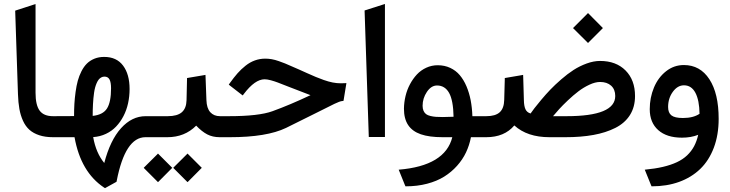

<svg xmlns="http://www.w3.org/2000/svg" viewBox="-20 -701 3730 981"><path d="M260.7 0H251Q210.9 0 180.7 -10Q150.4 -20 130.4 -37.8Q110.4 -55.7 97.7 -83.5Q85 -111.3 79.1 -144Q73.2 -176.8 71.8 -219.7L57.6 -646.5L64.5 -648.9L148.9 -676.3L161.6 -680.2V-667V-227.1Q161.6 -164.1 182.6 -135.7Q203.6 -107.4 250.5 -107.4H260.7Q264.2 -107.4 266.8 -92.5Q269.5 -77.6 269.5 -62.5V-45.9Q269.5 -30.3 266.8 -15.1Q264.2 0 260.7 0Z M746.1 0H723.1Q619.6 0 576.2 223.6L575.2 228L571.3 230L522 257.3L516.6 260.3L511.7 257.3Q392.6 178.2 360.8 0H255.4Q236.8 0 236.8 -45.9V-62.5Q236.8 -107.4 255.4 -107.4L358.4 -107.9Q358.4 -142.1 360.1 -170.7Q361.8 -199.2 366.2 -231.2Q370.6 -263.2 377.4 -288.3Q384.3 -313.5 396.2 -336.9Q408.2 -360.4 423.8 -376Q439.5 -391.6 461.9 -400.9Q484.4 -410.2 512.2 -410.2Q575.7 -410.2 608.9 -365.7Q642.1 -321.3 642.1 -246.1Q642.1 -208.5 634.3 -173.1Q626.5 -137.7 610.8 -107.7Q595.2 -77.6 573.2 -54.4Q551.3 -31.2 521.2 -17.1Q491.2 -2.9 456.1 -0.5Q470.2 80.1 512.7 131.8Q543 15.6 598.4 -45.9Q653.8 -107.4 724.1 -107.4H746.1Q749.5 -107.4 752.2 -92.5Q754.9 -77.6 754.9 -62.5V-45.9Q754.9 -30.3 752.2 -15.1Q749.5 0 746.1 0ZM547.4 -250Q547.4 -280.3 539.6 -294.9Q531.7 -309.6 513.7 -309.6Q504.9 -309.6 497.3 -305.4Q489.7 -301.3 484.1 -294.2Q478.5 -287.1 473.9 -276.4Q469.2 -265.6 466.1 -254.2Q462.9 -242.7 460.7 -227.5Q458.5 -212.4 457.3 -199Q456.1 -185.5 455.1 -168.5Q454.1 -151.4 453.9 -138.2Q453.6 -125 453.6 -108.9Q505.9 -114.3 526.6 -146.7Q547.4 -179.2 547.4 -250Z M940.9 86.4 1008.3 153.8 1011.2 156.7 1008.3 159.2 940.9 227.1 938 229.5 935.5 227.1 867.7 159.2 865.2 156.7 867.7 153.8 935.5 86.4 938 83.5ZM790 86.4 857.4 153.8 860.4 156.7 857.4 159.2 790 227.1 787.1 229.5 784.7 227.1 716.8 159.2 714.4 156.7 716.8 153.8 784.7 86.4 787.1 83.5ZM1118.7 0H1102.5Q1066.4 0 1038.8 -14.4Q1011.2 -28.8 982.4 -59.1Q923.8 0 835 0H740.7Q722.2 0 722.2 -45.9V-62.5Q722.2 -107.4 740.7 -107.4H836.9Q885.7 -107.4 908.9 -127.4Q932.1 -147.5 933.1 -189L935.5 -293.9V-302.2L943.8 -303.7L1019 -316.4L1029.8 -318.4L1030.3 -307.1L1034.7 -189.5Q1036.1 -147.9 1054.4 -127.7Q1072.8 -107.4 1104 -107.4H1118.7Q1122.1 -107.4 1124.8 -92.5Q1127.4 -77.6 1127.4 -62.5V-45.9Q1127.4 -30.3 1124.8 -15.1Q1122.1 0 1118.7 0Z M1113.8 -107.4H1149.9Q1302.2 -107.4 1372.1 -132.8Q1460.9 -165 1566.4 -214.8Q1546.4 -222.2 1460.9 -255.4Q1413.6 -273.9 1398.2 -279.8Q1382.8 -285.6 1364 -290.8Q1345.2 -295.9 1332 -295.9Q1282.7 -295.9 1226.1 -221.2L1220.2 -213.4L1212.4 -219.2L1156.2 -262.7L1148.9 -268.6L1154.3 -276.4Q1175.3 -305.7 1193.8 -326.7Q1212.4 -347.7 1234.9 -365.5Q1257.3 -383.3 1282.5 -392.3Q1307.6 -401.4 1335.4 -401.4Q1352.1 -401.4 1368.7 -398.4Q1385.3 -395.5 1404.5 -388.7Q1423.8 -381.8 1436.8 -376.7Q1449.7 -371.6 1473.9 -360.6Q1498 -349.6 1509.3 -345.2Q1521 -339.8 1548.8 -327.4Q1576.7 -314.9 1593.5 -307.9Q1610.4 -300.8 1634.5 -292.2Q1658.7 -283.7 1679.9 -279.5Q1701.2 -275.4 1720.7 -275.4Q1729 -275.4 1737.8 -275.9L1750 -276.4L1748 -264.6L1736.3 -192.9L1734.9 -185.5L1727.5 -184.6Q1716.3 -183.6 1688.7 -170.4Q1661.1 -157.2 1585.4 -118.9Q1509.8 -80.6 1441.4 -47.4Q1342.8 0 1154.3 0H1113.8Q1095.2 0 1095.2 -45.9V-62.5Q1095.2 -107.4 1113.8 -107.4Z M1842.8 -647.5 1946.8 -680.7V-1H1864.3Z M2444.3 0H2386.2Q2378.4 41 2361.1 77.6Q2343.8 114.3 2315.2 146.2Q2286.6 178.2 2249.5 201.4Q2212.4 224.6 2162.1 237.8Q2111.8 251 2053.2 251H2051.8L2048.8 244.6L2022 178.2L2017.1 166Q2254.4 146.5 2291 0H2241.2Q2173.3 0 2130.1 -14.9Q2086.9 -29.8 2065.4 -62Q2043.9 -94.2 2043.9 -146Q2044.4 -178.2 2052 -210.2Q2059.6 -242.2 2074.7 -270.5Q2089.8 -298.8 2110.1 -320.6Q2130.4 -342.3 2158 -355Q2185.5 -367.7 2216.3 -367.7Q2251.5 -367.7 2280.3 -354.2Q2309.1 -340.8 2329.1 -317.1Q2349.1 -293.5 2363.3 -260.3Q2377.4 -227.1 2384.8 -189Q2392.1 -150.9 2393.6 -107.4H2444.3Q2447.8 -107.4 2450.4 -92.5Q2453.1 -77.6 2453.1 -62.5V-45.9Q2453.1 -30.3 2450.4 -15.1Q2447.8 0 2444.3 0ZM2139.2 -160.6Q2139.2 -145.5 2144 -134.8Q2148.9 -124 2157 -117.9Q2165 -111.8 2179.2 -108.4Q2193.4 -105 2207.5 -104Q2221.7 -103 2242.7 -103Q2266.6 -103 2297.4 -104.5Q2295.9 -188 2274.7 -226.1Q2253.4 -264.2 2212.9 -264.2Q2183.1 -264.2 2161.1 -231.4Q2139.2 -198.7 2139.2 -160.6Z M2439 -107.4H2464.8Q2511.2 -107.4 2533.2 -127.4Q2555.2 -147.5 2556.2 -190.4L2559.1 -294.4V-302.2L2567.4 -303.7L2642.1 -316.4L2652.8 -318.4L2653.3 -307.1L2656.7 -189.9Q2657.2 -159.2 2664.8 -142.8Q2672.4 -126.5 2690.9 -121.1Q2700.2 -134.3 2710.7 -148.2Q2721.2 -162.1 2744.9 -190.4Q2768.6 -218.8 2791.7 -242.9Q2814.9 -267.1 2847.4 -295.4Q2879.9 -323.7 2910.6 -343.5Q2941.4 -363.3 2977.3 -376.5Q3013.2 -389.6 3045.9 -389.6Q3127.9 -389.6 3176.3 -340.8Q3224.6 -292 3224.6 -210.4Q3224.6 -154.3 3198.5 -113Q3172.4 -71.8 3123.8 -47.4Q3075.2 -22.9 3012 -11.5Q2948.7 0 2868.7 0H2787.6Q2673.8 0 2607.9 -60.1Q2557.1 0 2464.4 0H2439Q2420.4 0 2420.4 -45.9V-62.5Q2420.4 -107.4 2439 -107.4ZM3123.5 -210.4Q3123.5 -244.1 3102.5 -263.2Q3081.5 -282.2 3045.9 -282.2Q3021.5 -282.2 2991.2 -268.1Q2960.9 -253.9 2935.1 -234.1Q2909.2 -214.4 2881.8 -188.5Q2854.5 -162.6 2837.4 -143.8Q2820.3 -125 2805.7 -107.4H2875Q3123.5 -107.4 3123.5 -210.4ZM2984.4 -634.3 3060.5 -557.6 2984.4 -481.4 2907.7 -557.6Z M3474.6 -265.1Q3441.9 -265.1 3417.7 -231.9Q3393.6 -198.7 3393.6 -154.3Q3393.6 -125 3410.4 -111.6Q3427.2 -98.1 3469.2 -98.1Q3522.5 -98.1 3554.2 -119.6Q3553.2 -189 3533 -227.1Q3512.7 -265.1 3474.6 -265.1ZM3474.1 -368.7Q3557.1 -368.7 3604.5 -296.1Q3651.9 -223.6 3651.9 -93.8Q3651.9 -11.7 3627.2 53.7Q3602.5 119.1 3557.6 162.4Q3512.7 205.6 3450 228.3Q3387.2 251 3310.5 251H3309.1L3306.2 244.6L3279.3 178.2L3274.4 166Q3326.7 161.1 3367.2 151.6Q3407.7 142.1 3438.5 127.7Q3469.2 113.3 3491 92.5Q3512.7 71.8 3526.4 46.1Q3540 20.5 3547.4 -12.2Q3510.7 2.4 3464.4 2.4Q3386.7 2.4 3343.3 -36.1Q3299.8 -74.7 3299.8 -143.1Q3299.8 -202.1 3321.3 -253.7Q3342.8 -305.2 3383.1 -336.9Q3423.3 -368.7 3474.1 -368.7Z"/></svg>

Font: Samim FD-WOL
Style: Medium-FD-WOL
Weight: 500
Foundry: DejaVu fonts team - Redesigned by Saber Rastikerdar
Version: Version 4.0.0